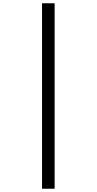

<svg xmlns="http://www.w3.org/2000/svg" viewBox="-20 -886 591 1174"><path d="M237 -866H314V268H237Z"/></svg>

Font: Noto Sans Telugu UI Condensed
Style: Regular
Weight: 400
Width: 3
Designer: Jelle Bosma - Monotype Design Team
Foundry: Monotype Imaging Inc.
Version: Version 2.006; ttfautohint (v1.8.4.7-5d5b)